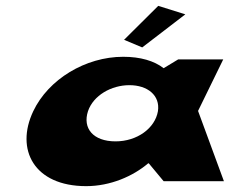

<svg xmlns="http://www.w3.org/2000/svg" viewBox="-20 -619 803 656"><path d="M403.9 -483 465.9 -457 613.2 -570 520.7 -599ZM280.6 -239C298.8 -293 360.2 -328 422.2 -328C484.2 -328 527.8 -293 519.6 -239C509.7 -181 448.8 -136 374.8 -136C297.8 -136 261.7 -181 280.6 -239ZM93.6 -239C31.5 -108 96.4 17 274.4 17C357.4 17 434.6 -17 486.3 -61H488.3L539 0H745L656.7 -240L742.7 -416H588.7L539.1 -386C506.9 -411 460 -425 401 -425C272 -425 145.3 -348 93.6 -239Z"/></svg>

Font: Hussar Milosc
Style: Obl
Weight: 700
Foundry: Cannot Into Space Fonts
Version: Version 1.02